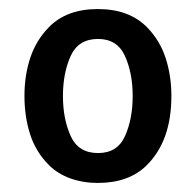

<svg xmlns="http://www.w3.org/2000/svg" viewBox="-20 -578 432 424"><path d="M358.5 -366Q358.5 -267.5 304.5 -213.5Q265 -174 196 -174Q163.5 -174 135.5 -184Q107.5 -194 88 -213.5Q59 -242.5 46.5 -281.5Q34 -320.5 34 -366Q34 -412 47 -450.8Q60 -489.5 88 -518Q127 -558 196 -558Q265 -558 304.5 -518Q333 -489 345.8 -449.8Q358.5 -410.5 358.5 -366ZM119 -366Q119 -315.5 136 -277.8Q153 -240 196.5 -240Q239.5 -240 256.2 -277.8Q273 -315.5 273 -366Q273 -416.5 256 -454.2Q239 -492 196.5 -492Q153 -492 136 -454.2Q119 -416.5 119 -366Z"/></svg>

Font: Signika Negative SC
Style: Regular
Weight: 400
Designer: Anna Giedryś
Foundry: Anna Giedryś
Version: Version 2.000; ttfautohint (v1.8.3) -l 8 -r 50 -G 200 -x 9 -